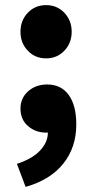

<svg xmlns="http://www.w3.org/2000/svg" viewBox="-20 -526 360 750"><path d="M231.5 -328Q203 -298 160 -298Q117 -298 88.5 -328Q60 -358 60 -402Q60 -446 88.5 -476Q117 -506 160 -506Q203 -506 231.5 -476Q260 -446 260 -402Q260 -358 231.5 -328ZM164 -196Q219 -196 248.5 -155Q278 -114 278 -40Q278 50 227 113.5Q176 177 80 204L46 114Q105 95 136 62.5Q167 30 167 -8H160Q119 -8 89.5 -33.5Q60 -59 60 -102Q60 -143 90 -169.5Q120 -196 164 -196Z"/></svg>

Font: Assistant ExtraBold
Style: Regular
Weight: 800
Designer: Hebrew By Ben Nathan, Latin by Paul Hunt
Version: Version 2.001;PS 002.001;hotconv 1.0.88;makeotf.lib2.5.64775